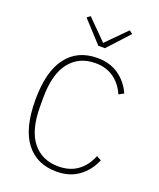

<svg xmlns="http://www.w3.org/2000/svg" viewBox="-168 -1033 950 1147"><g transform="rotate(20 306.5 -459.5)"><path d="M331 12Q205 12 136 -78Q67 -168 67 -348Q67 -528 136 -619Q205 -710 331 -710Q411 -710 467.5 -670.5Q524 -631 553 -565L522 -548Q496 -608 447.5 -642.5Q399 -677 331 -677Q226 -677 166.5 -601Q107 -525 107 -376V-320Q107 -171 166.5 -96Q226 -21 331 -21Q404 -21 453.5 -57.5Q503 -94 528 -158L558 -142Q529 -72 471.5 -30Q414 12 331 12ZM310 -780 186 -915 207 -931 331 -806 455 -931 476 -915 352 -780Z"/></g></svg>

Font: IBM Plex Sans ExtLt
Style: Regular
Weight: 200
Designer: Mike Abbink, Paul van der Laan, Pieter van Rosmalen
Foundry: Bold Monday
Version: Version 3.005